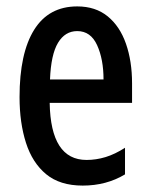

<svg xmlns="http://www.w3.org/2000/svg" viewBox="-20 -569 470 599"><path d="M221 -549Q278 -549 316 -518Q354 -487 373 -432.5Q392 -378 392 -309V-248H135Q138 -70 250 -70Q280 -70 309.5 -79Q339 -88 370 -108V-25Q312 10 238 10Q167 10 124 -25.5Q81 -61 61 -123.5Q41 -186 41 -266Q41 -403 86.5 -476Q132 -549 221 -549ZM221 -472Q183 -472 161 -435.5Q139 -399 136 -321H303Q303 -384 283 -428Q263 -472 221 -472Z"/></svg>

Font: Noto Sans Ethiopic ExtraCondensed Medium
Style: Regular
Weight: 500
Width: 2
Designer: Monotype Design Team
Foundry: Monotype Imaging Inc.
Version: Version 2.102; ttfautohint (v1.8.4.7-5d5b)